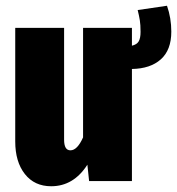

<svg xmlns="http://www.w3.org/2000/svg" viewBox="-20 -630 616 668"><path d="M576 -520Q576 -456 539.5 -423.5Q503 -391 439 -390V0H290L284 -57Q236 18 158 18Q100 18 66.5 -24.5Q33 -67 33 -138V-533H203V-144Q203 -107 225 -107Q249 -107 269 -152V-533H439V-471Q456 -475 462.5 -486Q469 -497 469 -519Q469 -544 466.5 -559.5Q464 -575 459 -595L561 -610Q576 -567 576 -520Z"/></svg>

Font: Fira Sans Extra Condensed ExtraBold
Style: Regular
Weight: 800
Width: 1
Designer: Carrois Corporate & Edenspiekermann AG
Foundry: Carrois Corporate GbR & Edenspiekermann AG
Version: Version 4.203